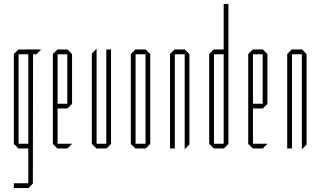

<svg xmlns="http://www.w3.org/2000/svg" viewBox="-20 -750 1619 970"><path d="M74 -476V-500H187V-499L164 -476ZM50 200V177V176H123V200ZM73 0 50 -23V-24H123V0ZM50 -24V-477L73 -500H74V-24ZM123 200V-476H147L146 177L124 200Z M270 0 247 -23V-24H344V-23L321 0ZM247 -24V-477L270 -500H271V-24ZM271 -202V-226H320V-202ZM271 -476V-500H321L344 -477V-476ZM320 -202V-476H344V-225L321 -202Z M517 0V-500H541V-23L518 0ZM467 0 444 -23V-24H517V0ZM444 -24V-480L467 -503H468V-24Z M665 -476V-500H716L739 -477V-476ZM664 0 641 -23V-24H715V0ZM641 -24V-477L664 -500H665V-24ZM715 0V-476H739V-23L716 0Z M839 0V-477L862 -500H863V0ZM913 3V-476H937V-20L914 3ZM863 -476V-500H914L937 -477V-476Z M1133 -477 1110 -500V-730H1134V-477ZM1061 -476V-500H1111L1134 -477V-476ZM1060 0 1037 -23V-24H1110V0ZM1037 -24V-477L1060 -500H1061V-24ZM1110 0V-476H1134V-23L1111 0Z M1257 0 1234 -23V-24H1331V-23L1308 0ZM1234 -24V-477L1257 -500H1258V-24ZM1258 -202V-226H1307V-202ZM1258 -476V-500H1308L1331 -477V-476ZM1307 -202V-476H1331V-225L1308 -202Z M1431 0V-477L1454 -500H1455V0ZM1505 3V-476H1529V-20L1506 3ZM1455 -476V-500H1506L1529 -477V-476Z"/></svg>

Font: Foldit Thin
Style: Regular
Weight: 100
Designer: Sophia Tai
Foundry: Sophia Tai
Version: Version 1.003